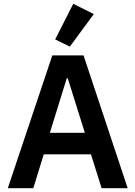

<svg xmlns="http://www.w3.org/2000/svg" viewBox="-20 -989 712 1009"><path d="M514 0 458 -178H210L155 0H21L255 -698H419L651 0ZM336 -578H331L242 -291H426ZM347 -744 270 -782 365 -969 473 -915Z"/></svg>

Font: IBM Plex Arabic SemiBold
Style: Regular
Weight: 600
Designer: Mike Abbink, Paul van der Laan, Pieter van Rosmalen, Wael Morcos, Khajak Apelian
Foundry: Bold Monday
Version: Version 1.0